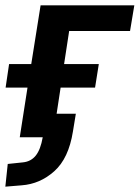

<svg xmlns="http://www.w3.org/2000/svg" viewBox="-20 -514 523 719"><path d="M0 185 9 100 66 94Q96 91 114 68.5Q132 46 140 0H54L83 -186H1L14 -274H97L132 -494H483L467 -398H239L220 -274H350L336 -186H207L192 -88H264L253 -21Q237 79 183.5 127Q130 175 61 180Z"/></svg>

Font: Nunito Sans 10pt SemiCondensed
Style: Bold Italic
Weight: 700
Width: 4
Italic angle: -9°
Designer: Vernon Adams
Foundry: Vernon Adams
Version: Version 3.101;gftools[0.9.27]